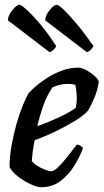

<svg xmlns="http://www.w3.org/2000/svg" viewBox="-20 -783 433 803"><path d="M151 0Q136 0 109.5 -12Q83 -24 57 -43.5Q31 -63 20 -84Q20 -128 28.5 -175.5Q37 -223 49.5 -266.5Q62 -310 76 -343.5Q90 -377 100 -394Q110 -405 130 -422.5Q150 -440 178.5 -458Q207 -476 239.5 -488Q272 -500 307 -500Q322 -500 342 -489Q362 -478 377 -464Q392 -450 393 -441Q389 -408 374.5 -373.5Q360 -339 347 -319Q330 -300 293.5 -277.5Q257 -255 212.5 -233.5Q168 -212 125 -197Q119 -168 116.5 -146Q114 -124 113 -110Q119 -100 135 -90Q151 -80 168 -73.5Q185 -67 195 -67Q205 -67 221 -82Q237 -97 254 -118Q271 -139 284 -156Q297 -173 301 -178Q310 -178 317.5 -173Q325 -168 327 -163Q315 -130 292 -92Q269 -54 234.5 -27Q200 0 151 0ZM136 -255Q183 -272 227 -292.5Q271 -313 297 -332Q298 -338 299.5 -349Q301 -360 301 -368Q301 -402 295 -428Q286 -431 278 -431.5Q270 -432 261 -432Q232 -432 200 -418Q177 -386 161.5 -342.5Q146 -299 136 -255ZM343 -565 169 -698Q170 -714 179 -728.5Q188 -743 199 -753Q210 -763 217 -763Q225 -763 248 -741Q271 -719 303 -680.5Q335 -642 371 -590Q368 -584 360 -575.5Q352 -567 343 -565ZM187 -565 13 -698Q14 -714 23 -728.5Q32 -743 43 -753Q54 -763 61 -763Q69 -763 93 -741Q117 -719 149.5 -680.5Q182 -642 215 -590Q213 -584 204.5 -575.5Q196 -567 187 -565Z"/></svg>

Font: Texturina 72pt 72pt SemiBold
Style: Italic
Weight: 600
Italic angle: -11°
Designer: Guillermo Torres Carreño
Foundry: Omnibus-Type
Version: Version 1.002; ttfautohint (v1.8.3)